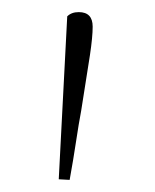

<svg xmlns="http://www.w3.org/2000/svg" viewBox="-20 -768 256 317"><path d="M77 -472 91 -741Q98 -748 110 -748Q133 -748 133 -724Q133 -707 128.5 -677Q124 -647 114 -585Q110 -564 105.5 -534Q101 -504 95 -471Z"/></svg>

Font: Source Serif 4 SmText ExtraLight
Style: Regular
Weight: 200
Designer: Frank Grießhammer
Foundry: Adobe
Version: Version 4.005;hotconv 1.1.0;makeotfexe 2.6.0